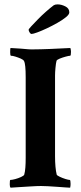

<svg xmlns="http://www.w3.org/2000/svg" viewBox="-20 -870 378 894"><path d="M29.3 3.9Q25.4 0 25.4 -11.7Q25.4 -32.2 28.3 -32.2Q36.1 -32.2 50.8 -36.1Q65.4 -40 78.1 -45.9Q90.8 -51.8 92.8 -56.6Q96.7 -70.3 98.1 -89.8Q99.6 -109.4 99.6 -134.8V-509.8Q99.6 -572.3 91.8 -585.9Q88.9 -591.8 76.7 -597.2Q64.5 -602.5 51.8 -606.4Q39.1 -610.4 31.2 -610.4Q27.3 -610.4 27.3 -627Q27.3 -644.5 29.3 -646.5L76.2 -643.6Q97.7 -641.6 111.3 -640.6Q125 -639.6 138.2 -640.1Q151.4 -640.6 170.9 -640.6Q190.4 -640.6 307.6 -646.5Q310.5 -637.7 310.5 -628.9Q310.5 -610.4 306.6 -610.4Q300.8 -610.4 286.1 -606.4Q271.5 -602.5 258.3 -597.2Q245.1 -591.8 243.2 -586.9Q240.2 -575.2 238.3 -554.2Q236.3 -533.2 236.3 -518.6V-142.6Q236.3 -115.2 238.3 -93.8Q240.2 -72.3 244.1 -56.6Q246.1 -52.7 258.3 -46.9Q270.5 -41 284.7 -36.6Q298.8 -32.2 304.7 -32.2Q308.6 -32.2 308.6 -13.7Q308.6 -3.9 306.6 3.9Q302.7 3.9 288.1 2.9Q273.4 2 248 0Q222.7 -2 203.1 -2.9Q183.6 -3.9 170.9 -3.9Q153.3 -3.9 123 -2Q92.8 0 65.9 1.5Q39.1 2.9 29.3 3.9ZM127 -711.9Q122.1 -711.9 117.7 -719.2Q113.3 -726.6 113.3 -731.4Q113.3 -734.4 125.5 -747.6Q137.7 -760.7 155.8 -779.3Q173.8 -797.9 194.3 -815.9Q214.8 -834 230.5 -845.7Q237.3 -849.6 248 -849.6Q265.6 -849.6 284.2 -840.3Q302.7 -831.1 302.7 -812.5Q302.7 -802.7 287.1 -790Q271.5 -777.3 247.6 -763.7Q223.6 -750 198.7 -738.3Q173.8 -726.6 153.8 -719.2Q133.8 -711.9 127 -711.9Z"/></svg>

Font: Crimson Text
Style: Bold
Weight: 700
Designer: Sebastian Kosch
Foundry: Sebastian Kosch
Version: Version 1.100